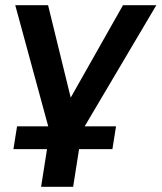

<svg xmlns="http://www.w3.org/2000/svg" viewBox="-20 -525 625 743"><path d="M139 198 162 52H32L46 -36H178L174 -9L39 -505H166L263 -109H232L456 -505H585L294 -13L297 -36H429L415 52H286L263 198Z"/></svg>

Font: Mulish ExtraLight
Style: Italic
Weight: 200
Italic angle: -9°
Designer: Vernon Adams
Foundry: Vernon Adams
Version: Version 3.603